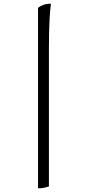

<svg xmlns="http://www.w3.org/2000/svg" viewBox="-20 -820 469 1040"><path d="M186 200V-777Q194 -785 212.5 -792.5Q231 -800 256 -800Q252 -777 248.5 -715.5Q245 -654 245 -556V190Q237 193 221.5 196.5Q206 200 186 200Z"/></svg>

Font: Texturina Light
Style: Regular
Weight: 300
Designer: Guillermo Torres Carreño
Foundry: Omnibus-Type
Version: Version 1.002; ttfautohint (v1.8.3)